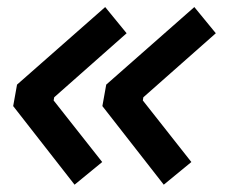

<svg xmlns="http://www.w3.org/2000/svg" viewBox="-20 -523 626 533"><path d="M187 -10.3 16.6 -228.5 27.3 -288.1 272 -503.4 331.5 -430.7 130.4 -252.9 128.9 -244.1 263.7 -73.2ZM434.6 -10.3 264.2 -228.5 274.9 -288.1 519.5 -503.4 579.1 -430.7 377.9 -252.9 376.5 -244.1 511.2 -73.2Z"/></svg>

Font: Cascadia Mono Medium
Style: Italic
Weight: 500
Italic angle: -10°
Monospace: yes
Designer: Aaron Bell
Foundry: Saja Typeworks
Version: Version 2407.024